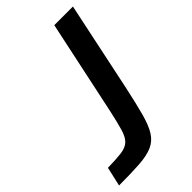

<svg xmlns="http://www.w3.org/2000/svg" viewBox="-236 -759 830 830"><g transform="rotate(-45 179.0 -344.0)"><path d="M-24 0 -4 -88Q49 -89 79.5 -93Q110 -97 126.5 -112.5Q143 -128 153 -161.5Q163 -195 176 -255L268 -688H382L295 -275Q278 -196 264 -144.5Q250 -93 231.5 -63.5Q213 -34 182.5 -20.5Q152 -7 102 -3.5Q52 0 -24 0Z"/></g></svg>

Font: Saira Medium
Style: Italic
Weight: 500
Italic angle: -12°
Designer: Hector Gatti with collaboration of the Omnibus-Type team
Foundry: Omnibus-Type
Version: Version 1.100; ttfautohint (v1.8.3)